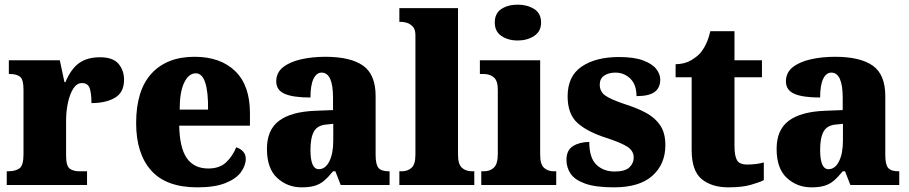

<svg xmlns="http://www.w3.org/2000/svg" viewBox="-20 -795 3907 825"><path d="M9 0V-59H14Q46 -59 63.5 -71.5Q81 -84 81 -131V-409Q81 -453 66.5 -465Q52 -477 22 -477H18V-536H237L257 -442H261Q285 -499 320 -524Q355 -549 410 -549Q465 -549 489 -521Q513 -493 513 -452Q513 -398 474 -375Q435 -352 373 -352Q373 -393 365.5 -415.5Q358 -438 332 -438Q310 -438 295 -414.5Q280 -391 272 -354Q264 -317 264 -278V-126Q264 -82 279.5 -70.5Q295 -59 321 -59H354V0Z M828 10Q694 10 629.5 -62.5Q565 -135 565 -266Q565 -407 631 -479Q697 -551 816 -551Q927 -551 990.5 -489.5Q1054 -428 1054 -309V-255H750Q752 -159 783 -115Q814 -71 875 -71Q923 -71 951 -97Q979 -123 995 -162Q1012 -157 1024 -144.5Q1036 -132 1036 -113Q1036 -84 1015.5 -55.5Q995 -27 949 -8.5Q903 10 828 10ZM874 -324Q875 -399 862 -439.5Q849 -480 821 -480Q791 -480 771.5 -440Q752 -400 752 -324Z M1276 10Q1215 10 1171 -30.5Q1127 -71 1127 -155Q1127 -237 1179 -276Q1231 -315 1335 -319L1411 -322V-375Q1411 -483 1362 -483Q1340 -483 1327 -456Q1314 -429 1314 -376Q1239 -376 1203 -392Q1167 -408 1167 -445Q1167 -483 1196 -506Q1225 -529 1273 -540Q1321 -551 1378 -551Q1486 -551 1540 -513Q1594 -475 1594 -382V-129Q1594 -89 1606 -74Q1618 -59 1650 -59H1654V0H1444L1421 -59H1411Q1390 -33 1372 -18Q1354 -3 1331.5 3.5Q1309 10 1276 10ZM1350 -68Q1378 -68 1395 -101.5Q1412 -135 1412 -191V-263L1383 -260Q1344 -257 1329 -230Q1314 -203 1314 -151Q1314 -68 1350 -68Z M1696 0V-59H1706Q1732 -59 1748.5 -74Q1765 -89 1765 -130V-644Q1765 -669 1753.5 -681Q1742 -693 1728 -697Q1714 -701 1706 -701H1696V-760H1948V-130Q1948 -89 1965 -74Q1982 -59 2008 -59H2018V0Z M2205 -621Q2163 -621 2134.5 -640.5Q2106 -660 2106 -698Q2106 -738 2134.5 -756.5Q2163 -775 2205 -775Q2245 -775 2275 -756.5Q2305 -738 2305 -698Q2305 -660 2275 -640.5Q2245 -621 2205 -621ZM2048 0V-59H2059Q2086 -59 2102.5 -75Q2119 -91 2119 -133V-410Q2119 -448 2102 -462.5Q2085 -477 2059 -477H2042V-536H2301V-130Q2301 -89 2317.5 -74Q2334 -59 2360 -59H2370V0Z M2618 10Q2539 10 2494.5 -6Q2450 -22 2432 -48.5Q2414 -75 2414 -108Q2414 -150 2442.5 -167.5Q2471 -185 2512 -185Q2512 -117 2542.5 -87.5Q2573 -58 2621 -58Q2666 -58 2684.5 -76Q2703 -94 2703 -118Q2703 -147 2675.5 -164.5Q2648 -182 2590 -201Q2504 -228 2461.5 -266.5Q2419 -305 2419 -381Q2419 -468 2479.5 -509Q2540 -550 2640 -550Q2704 -550 2743 -535.5Q2782 -521 2799.5 -499Q2817 -477 2817 -453Q2817 -418 2793 -400Q2769 -382 2715 -382Q2715 -431 2688.5 -457Q2662 -483 2624 -483Q2595 -483 2576 -470Q2557 -457 2557 -431Q2557 -402 2580 -385Q2603 -368 2669 -346Q2720 -330 2758 -309Q2796 -288 2817.5 -255.5Q2839 -223 2839 -171Q2839 -90 2783.5 -40Q2728 10 2618 10Z M3110 10Q3038 10 2995 -25.5Q2952 -61 2952 -150V-463H2883V-519Q2923 -520 2949.5 -536Q2976 -552 2989 -567Q3002 -582 3013.5 -605.5Q3025 -629 3032 -661H3136V-536H3254V-463H3136V-167Q3136 -126 3146.5 -107Q3157 -88 3191 -88Q3230 -88 3262 -97V-21Q3245 -12 3207 -1Q3169 10 3110 10Z M3466 10Q3405 10 3361 -30.5Q3317 -71 3317 -155Q3317 -237 3369 -276Q3421 -315 3525 -319L3601 -322V-375Q3601 -483 3552 -483Q3530 -483 3517 -456Q3504 -429 3504 -376Q3429 -376 3393 -392Q3357 -408 3357 -445Q3357 -483 3386 -506Q3415 -529 3463 -540Q3511 -551 3568 -551Q3676 -551 3730 -513Q3784 -475 3784 -382V-129Q3784 -89 3796 -74Q3808 -59 3840 -59H3844V0H3634L3611 -59H3601Q3580 -33 3562 -18Q3544 -3 3521.5 3.5Q3499 10 3466 10ZM3540 -68Q3568 -68 3585 -101.5Q3602 -135 3602 -191V-263L3573 -260Q3534 -257 3519 -230Q3504 -203 3504 -151Q3504 -68 3540 -68Z"/></svg>

Font: Noto Serif Hebrew SemiCondensed Black
Style: Regular
Weight: 900
Width: 4
Designer: Monotype Design Team
Foundry: Monotype Imaging Inc.
Version: Version 2.004; ttfautohint (v1.8.4.7-5d5b)